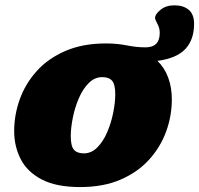

<svg xmlns="http://www.w3.org/2000/svg" viewBox="-20 -704 766 738"><path d="M640.5 -322Q640.5 -259 618.8 -199Q597 -139 553.5 -90.8Q510 -42.5 443.8 -13.8Q377.5 15 288 15Q196.5 15 140.8 -14Q85 -43 59.8 -92Q34.5 -141 34.5 -200Q34.5 -263 56.2 -323Q78 -383 121.5 -431.2Q165 -479.5 231.5 -508.2Q298 -537 387 -537Q430.5 -537 467.5 -529.5Q504.5 -522 539.5 -522Q594 -522 594 -577.5Q594 -596.5 585 -612.5Q576 -628.5 576 -635.5Q576 -649 596.8 -666.2Q617.5 -683.5 650.5 -683.5Q685 -683.5 705.5 -666.2Q726 -649 726 -612.5Q726 -552 692.8 -516Q659.5 -480 585 -470Q612.5 -444 626.5 -405.8Q640.5 -367.5 640.5 -322ZM302 -114.5Q331.5 -114.5 354.2 -137.5Q377 -160.5 392.2 -196.2Q407.5 -232 415.2 -271Q423 -310 423 -342Q423 -379 411.2 -393.2Q399.5 -407.5 373 -407.5Q343.5 -407.5 320.8 -384.5Q298 -361.5 282.8 -325.8Q267.5 -290 259.8 -251Q252 -212 252 -180Q252 -143 264 -128.8Q276 -114.5 302 -114.5Z"/></svg>

Font: Newsreader 6pt ExtraBold
Style: Italic
Weight: 800
Italic angle: -17°
Designer: Hugues Gentile
Foundry: Production Type
Version: Version 1.003; ttfautohint (v1.8.3)